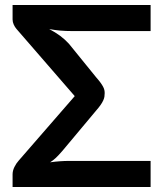

<svg xmlns="http://www.w3.org/2000/svg" viewBox="-20 -743 652 763"><path d="M268.5 -619.5Q241 -619.5 219 -621.5Q197 -623.5 175.5 -627.5Q199.5 -615 218.8 -600.8Q238 -586.5 254 -569L361.5 -436.5Q372.5 -424 379.2 -414.8Q386 -405.5 389.8 -398.2Q393.5 -391 394.8 -385Q396 -379 396 -373Q396 -366 395 -359Q394 -352 390.2 -343.8Q386.5 -335.5 379.5 -325.5Q372.5 -315.5 361.5 -303L228.5 -144Q212.5 -125.5 201.5 -115.2Q190.5 -105 179 -98Q200.5 -101 218.8 -102.2Q237 -103.5 252.5 -103.5H578.5V0H30V-50Q30 -64.5 37.2 -79.2Q44.5 -94 54.5 -105L277 -361L45.5 -628Q39 -635.5 34.5 -645.5Q30 -655.5 30 -665.5V-723H578.5V-619.5Z"/></svg>

Font: Lato
Style: Bold
Weight: 700
Designer: Lukasz Dziedzic with Adam Twardoch and Botio Nikoltchev
Foundry: tyPoland Lukasz Dziedzic
Version: Version 2.010; 2014-09-01; http://www.latofonts.com/; ttfaut